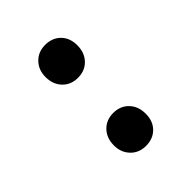

<svg xmlns="http://www.w3.org/2000/svg" viewBox="-7 -728 367 367"><g transform="rotate(45 176.5 -545.0)"><path d="M39 -545Q39 -564 51 -576Q63 -588 83 -588Q103 -588 115.5 -576Q128 -564 128 -545Q128 -526 115.5 -514Q103 -502 83 -502Q64 -502 51.5 -514Q39 -526 39 -545ZM223 -545Q223 -564 235.5 -576Q248 -588 268 -588Q288 -588 300 -576Q312 -564 312 -545Q312 -526 299.5 -514Q287 -502 268 -502Q248 -502 235.5 -514Q223 -526 223 -545Z"/></g></svg>

Font: Ysabeau Infant
Style: Regular
Weight: 400
Designer: Christian Thalmann (Catharsis Fonts)
Version: Version 0.003